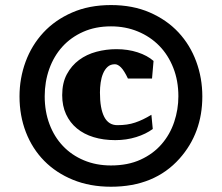

<svg xmlns="http://www.w3.org/2000/svg" viewBox="-20 -709 855 740"><path d="M407.7 -607.4Q348.1 -607.4 300.8 -586.4Q253.4 -565.4 220.5 -529.1Q187.5 -492.7 169.9 -443.4Q152.3 -394 152.3 -337.9Q152.3 -279.3 170.7 -230.5Q189 -181.6 222.7 -146.2Q256.3 -110.8 303.5 -91.1Q350.6 -71.3 407.7 -71.3Q473.1 -71.3 522 -93.8Q570.8 -116.2 603 -153.6Q635.3 -190.9 651.4 -239Q667.5 -287.1 667.5 -337.9Q667.5 -397.9 647.9 -447.5Q628.4 -497.1 593.8 -532.5Q559.1 -567.9 511.5 -587.6Q463.9 -607.4 407.7 -607.4ZM407.7 10.7Q326.7 10.7 261.5 -15.9Q196.3 -42.5 150.4 -89.1Q104.5 -135.7 79.8 -199.5Q55.2 -263.2 55.2 -337.4Q55.2 -407.2 78.6 -470.9Q102.1 -534.7 147 -583.3Q191.9 -631.8 257.6 -660.6Q323.2 -689.5 407.7 -689.5Q491.7 -689.5 557.4 -660.9Q623 -632.3 668 -584Q712.9 -535.6 736.3 -471.9Q759.8 -408.2 759.8 -337.4Q759.8 -196.3 671.9 -97.7Q575.2 10.7 407.7 10.7ZM432.1 -226.6Q451.7 -226.6 468.5 -229Q485.4 -231.4 500.7 -236.6Q516.1 -241.7 531.2 -249Q546.4 -256.3 563.5 -266.6L568.8 -211.9Q542.5 -192.4 504.9 -180.7Q467.3 -168.9 424.3 -168.9Q378.4 -168.9 340.8 -180.4Q303.2 -191.9 276.4 -214.1Q249.5 -236.3 234.6 -268.6Q219.7 -300.8 219.7 -342.3Q219.7 -389.2 237.5 -422.6Q255.4 -456.1 284.7 -477.8Q314 -499.5 351.6 -509.5Q389.2 -519.5 428.7 -519.5Q473.1 -519.5 510.5 -507.3Q547.9 -495.1 571.8 -474.1L565.9 -406.2H473.1Q458.5 -437 446.3 -449.2Q434.1 -461.4 422.9 -461.4Q405.8 -461.4 394.8 -451.4Q383.8 -441.4 377.2 -425.5Q370.6 -409.7 367.9 -390.4Q365.2 -371.1 365.2 -352.5Q365.2 -290.5 381.8 -258.5Q398.4 -226.6 432.1 -226.6Z"/></svg>

Font: Tienne Black
Style: Regular
Weight: 900
Designer: vernon adams
Foundry: vernon adams
Version: Version 001.001